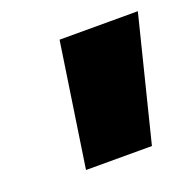

<svg xmlns="http://www.w3.org/2000/svg" viewBox="-68 -769 442 438"><g transform="rotate(-20 153.5 -550.0)"><path d="M72 -400 117 -700H307L232 -400Z"/></g></svg>

Font: Montserrat Thin Black
Style: Italic
Weight: 900
Italic angle: -11.3°
Version: Version 9.000